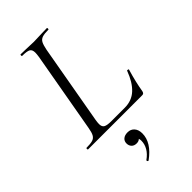

<svg xmlns="http://www.w3.org/2000/svg" viewBox="-274 -697 1044 1044"><g transform="rotate(-45 248.0 -174.5)"><path d="M12 -12Q44 -12 60 -17Q76 -22 84 -36.5Q92 -51 97 -81L179 -544Q182 -564 182 -575Q182 -598 168.5 -605.5Q155 -613 118 -613Q116 -613 116 -619Q116 -625 118 -625L160 -624Q196 -622 218 -622Q241 -622 279 -624L321 -625Q323 -625 323 -619Q323 -613 321 -613Q289 -613 273 -607.5Q257 -602 249.5 -587.5Q242 -573 236 -543L155 -85Q152 -67 152 -55Q152 -34 165 -26.5Q178 -19 212 -19H313Q368 -19 404.5 -53Q441 -87 465 -152Q465 -154 469 -154Q472 -154 475 -152.5Q478 -151 477 -150Q455 -77 445 -15Q443 -7 439.5 -3.5Q436 0 429 0H12Q10 0 10 -6Q10 -12 12 -12ZM201 276Q197 276 195 271.5Q193 267 196 265Q223 246 237 222Q251 198 251 172Q251 156 244.5 147.5Q238 139 229 137L257 127Q258 145 248.5 154.5Q239 164 223 164Q204 164 193.5 153Q183 142 183 125Q183 107 195.5 96.5Q208 86 230 86Q254 86 268.5 102.5Q283 119 283 147Q283 217 203 275Z"/></g></svg>

Font: Cormorant Infant
Style: Italic
Weight: 400
Italic angle: -10°
Designer: Christian Thalmann (Catharsis Fonts)
Foundry: Catharsis Fonts
Version: Version 4.000